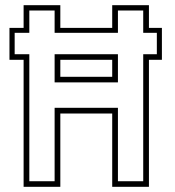

<svg xmlns="http://www.w3.org/2000/svg" viewBox="-20 -720 675 740"><path d="M71 0V-489.5H16.5V-612.5H71V-700H212.5V-612.5H412.5V-700H554V-612.5H604V-489.5H554V0H412.5V-282.5H212.5V0ZM93 -21.5H190.5V-304.5H434.5V-21.5H532V-511H584.5V-593.5H532V-679.5H434.5V-593.5H190.5V-679.5H93V-593.5H36.5V-511H93ZM190.5 -402.5V-511H434.5V-402.5ZM212.5 -424H412.5V-489.5H212.5Z"/></svg>

Font: Tourney Thin ExtraLight
Style: Regular
Weight: 250
Version: Version 1.015